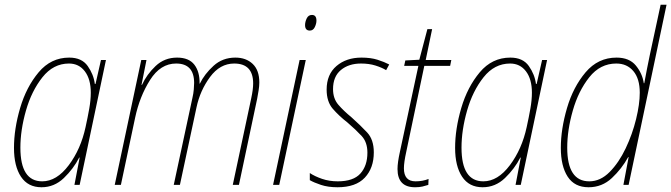

<svg xmlns="http://www.w3.org/2000/svg" viewBox="-20 -780 2832 810"><path d="M66 -157Q66 -231 89.5 -313.5Q113 -396 159 -454Q205 -512 271 -512Q313 -512 338 -479Q363 -446 363 -389Q363 -358 356.5 -321.5Q350 -285 341 -244Q321 -151 270 -83Q219 -15 158 -15Q66 -15 66 -157ZM314 -115H316L294 0H316L427 -527H406L383 -426H380Q375 -466 350 -501.5Q325 -537 272 -537Q195 -537 143 -475Q91 -413 65 -324.5Q39 -236 39 -156Q39 -79 68.5 -34.5Q98 10 155 10Q209 10 249.5 -29Q290 -68 314 -115Z M490 0 550 -283Q569 -373 613 -442.5Q657 -512 723 -512Q799 -512 799 -430Q799 -419 797.5 -402Q796 -385 792 -368L713 0H739L809 -327Q824 -398 866 -455Q908 -512 968 -512Q1048 -512 1048 -428Q1048 -403 1040 -366L962 0H988L1065 -364Q1068 -380 1071 -398.5Q1074 -417 1074 -432Q1074 -484 1046 -510.5Q1018 -537 973 -537Q919 -537 881 -502.5Q843 -468 823 -427H822Q823 -477 800 -507Q777 -537 727 -537Q674 -537 636.5 -501.5Q599 -466 579 -422H577L598 -527H576L464 0Z M1315 -693Q1315 -717 1296 -717Q1281 -717 1274 -702.5Q1267 -688 1267 -674Q1267 -651 1287 -651Q1301 -651 1308 -665.5Q1315 -680 1315 -693ZM1158 0 1270 -527H1244L1132 0Z M1557 -137Q1557 -191 1529 -221Q1501 -251 1463 -285Q1430 -312 1407.5 -338Q1385 -364 1385 -404Q1385 -457 1418 -484.5Q1451 -512 1503 -512Q1537 -512 1564 -503.5Q1591 -495 1609 -484L1622 -508Q1601 -519 1572.5 -528Q1544 -537 1505 -537Q1441 -537 1399.5 -501.5Q1358 -466 1358 -402Q1358 -351 1384 -321Q1410 -291 1446 -263Q1482 -232 1506 -206Q1530 -180 1530 -136Q1530 -81 1500.5 -48Q1471 -15 1405 -15Q1369 -15 1338.5 -25.5Q1308 -36 1287 -50V-20Q1304 -10 1334 0Q1364 10 1404 10Q1481 10 1519 -30.5Q1557 -71 1557 -137Z M1787 0 1788 -25Q1763 -15 1733 -15Q1684 -15 1684 -70Q1684 -95 1694 -140L1770 -502H1879L1884 -527H1776L1803 -657H1783L1749 -528L1690 -525L1685 -502H1745L1667 -139Q1657 -94 1657 -67Q1657 10 1731 10Q1749 10 1762 7Q1775 4 1787 0Z M1927 -157Q1927 -231 1950.5 -313.5Q1974 -396 2020 -454Q2066 -512 2132 -512Q2174 -512 2199 -479Q2224 -446 2224 -389Q2224 -358 2217.5 -321.5Q2211 -285 2202 -244Q2182 -151 2131 -83Q2080 -15 2019 -15Q1927 -15 1927 -157ZM2175 -115H2177L2155 0H2177L2288 -527H2267L2244 -426H2241Q2236 -466 2211 -501.5Q2186 -537 2133 -537Q2056 -537 2004 -475Q1952 -413 1926 -324.5Q1900 -236 1900 -156Q1900 -79 1929.5 -34.5Q1959 10 2016 10Q2070 10 2110.5 -29Q2151 -68 2175 -115Z M2373 -157Q2373 -231 2396.5 -313.5Q2420 -396 2466 -454Q2512 -512 2580 -512Q2625 -512 2652 -480Q2679 -448 2679 -389Q2679 -341 2663.5 -277.5Q2648 -214 2619.5 -154Q2591 -94 2552 -54.5Q2513 -15 2466 -15Q2373 -15 2373 -157ZM2630 -117H2632L2610 0H2632L2792 -760H2767L2722 -551Q2716 -521 2709.5 -489.5Q2703 -458 2698 -429H2696Q2690 -470 2662.5 -503.5Q2635 -537 2581 -537Q2503 -537 2450.5 -475Q2398 -413 2372 -324Q2346 -235 2346 -156Q2346 -79 2375 -34.5Q2404 10 2463 10Q2520 10 2561.5 -29Q2603 -68 2630 -117Z"/></svg>

Font: Noto Sans Display SemiCondensed Thin
Style: Italic
Weight: 250
Width: 4
Designer: Monotype Design team
Foundry: Monotype Imaging Inc.
Version: 1.000